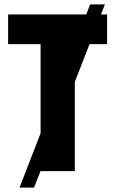

<svg xmlns="http://www.w3.org/2000/svg" viewBox="-20 -780 527 875"><path d="M321 0H165V-1L135 75H69L165 -173V-579H17V-714H373L391 -760H458L440 -714H468V-579H388L321 -407ZM321 -579Z"/></svg>

Font: Noto Sans Condensed ExtraBold
Style: Regular
Weight: 800
Width: 3
Designer: Monotype Design Team
Foundry: Monotype Imaging Inc.
Version: Version 2.013; ttfautohint (v1.8.4.7-5d5b)